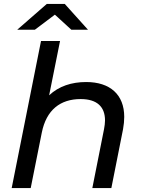

<svg xmlns="http://www.w3.org/2000/svg" viewBox="-20 -949 721 969"><path d="M257 -875 340 -799H424L307 -929H216L67 -799H156ZM415 -535C341 -535 277 -514 228 -468L283 -742H187L39 0H135L191 -280C214 -394 284 -449 387 -449C470 -449 510 -410 510 -341C510 -328 508 -313 505 -297L446 0H542L601 -297C605 -319 607 -340 607 -359C607 -472 535 -535 415 -535Z"/></svg>

Font: AWKNG-Font Medium
Style: Italic
Weight: 500
Italic angle: -11.3°
Designer: Awakening Church
Foundry: Awakening Church
Version: Version 1.700;PS 001.700;hotconv 1.0.88;makeotf.lib2.5.64775